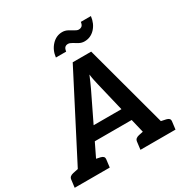

<svg xmlns="http://www.w3.org/2000/svg" viewBox="-227 -1099 1222 1267"><g transform="rotate(-30 384.0 -466.0)"><path d="M8.2 0 381.4 -723.8H522.2L717.2 0H610.3Q592.2 0 581.5 -8.8Q570.9 -17.6 568.3 -31L453.1 -512.4Q448.9 -531 444.3 -551.8Q439.7 -572.5 436.5 -598.8Q425.8 -572.5 416.5 -552.1Q407.3 -531.7 398 -511.4L165.3 -31Q159.6 -19.1 146.4 -9.6Q133.2 0 115.6 0ZM97 0 105.1 -67.1H197.4L189.3 0ZM210.8 -199.5 240.1 -295.1H552.8L558.1 -199.5ZM526 0 534.1 -67.1H632.1L624 0ZM-21.4 0 -14.1 -58.1Q-12.6 -71.6 -4.1 -78.6Q4.4 -85.6 18.7 -88.8L77.4 -100.8L77.7 0ZM146.5 0 171.6 -100.8 227.6 -88.8Q241.1 -85.6 247.8 -78.6Q254.5 -71.6 252.9 -58.1L245.7 0ZM479.7 0 486.9 -58.1Q488.5 -71.6 497 -78.6Q505.5 -85.6 519.7 -88.8L578.5 -100.8L578.8 0ZM647.6 0 672.7 -100.8 728.6 -88.8Q742.2 -85.6 748.9 -78.6Q755.6 -71.6 754 -58.1L746.7 0ZM524.5 -890.7Q539.1 -890.7 548.7 -898.6Q558.3 -906.5 561.1 -928H637.9Q631.3 -873.4 598.5 -838.6Q565.6 -803.9 518.9 -803.9Q497.4 -803.9 478.5 -814.2Q459.7 -824.6 443.7 -834.7Q427.7 -844.7 414.4 -844.7Q399.8 -844.7 391 -836.3Q382.2 -827.9 379.2 -806.4H301Q307.1 -859.8 340.8 -895.7Q374.4 -931.5 420.5 -931.5Q441.5 -931.5 460.6 -921.5Q479.7 -911.4 495.9 -901Q512.2 -890.7 524.5 -890.7Z"/></g></svg>

Font: Aleo
Style: Italic
Weight: 400
Italic angle: -7°
Designer: Alessio Laiso
Foundry: Alessio Laiso
Version: Version 2.001;gftools[0.9.29]